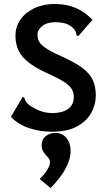

<svg xmlns="http://www.w3.org/2000/svg" viewBox="-20 -653 540 968"><path d="M242 11Q180 11 125.5 -7.5Q71 -26 35 -64L90 -157L94 -165L103 -160Q105 -152 108.5 -144.5Q112 -137 124 -126Q149 -107 179.5 -95Q210 -83 246 -83Q293 -83 322.5 -103.5Q352 -124 352 -164Q352 -184 343 -201.5Q334 -219 307.5 -237Q281 -255 229 -279Q165 -307 127.5 -335.5Q90 -364 74 -397.5Q58 -431 58 -473Q58 -519 83.5 -555Q109 -591 154 -612Q199 -633 257 -633Q372 -633 446 -553L380 -477L374 -470L366 -476Q365 -484 362.5 -491.5Q360 -499 349 -511Q330 -529 308.5 -535Q287 -541 258 -541Q217 -541 193 -522Q169 -503 169 -478Q169 -458 178 -442Q187 -426 214.5 -408Q242 -390 299 -365Q362 -336 398 -308.5Q434 -281 448.5 -248Q463 -215 463 -171Q463 -126 440 -84Q417 -42 368 -15.5Q319 11 242 11ZM235 295 180 249Q205 226 218.5 203Q232 180 232 165Q232 151 221.5 140Q211 129 200.5 115Q190 101 190 80Q190 50 210.5 33.5Q231 17 259 17Q294 17 315 42.5Q336 68 336 108Q336 192 235 295Z"/></svg>

Font: Ligconsolata
Style: Bold
Weight: 700
Monospace: yes
Designer: Raph Levien, Cyreal, Brenton Simpson
Foundry: Raph Levien, Cyreal, Google
Version: Version 3.001; ttfautohint (v1.8.2.53-6de2)